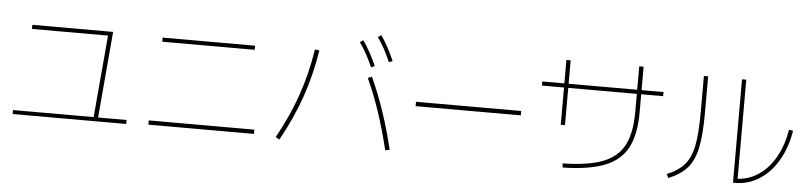

<svg xmlns="http://www.w3.org/2000/svg" viewBox="-47 -1083 5719 1362"><g transform="rotate(5 2812.5 -402.0)"><path d="M64.5 -61.5H638.7L689.9 -646.5H148.4V-675.8H723.6L670.4 -61.5H873V-33.2H64.5Z M1030.3 -72.3H1782.2V-42H1030.3ZM1077.1 -666H1735.4V-636.7H1077.1Z M2551.8 -507.8 2580.1 -519.5Q2633.3 -403.3 2674.8 -280.3Q2716.3 -157.2 2751 -13.7L2719.7 -6.8Q2684.6 -151.9 2644 -273.4Q2603.5 -395 2551.8 -507.8ZM2161.1 -676.8 2192.4 -671.9Q2164.6 -495.1 2109.4 -336.4Q2054.2 -177.7 1964.8 -17.6L1937.5 -33.2Q2025.4 -190.4 2079.3 -345.7Q2133.3 -501 2161.1 -676.8ZM2473.6 -755.9 2497.1 -771.5Q2524.9 -731.4 2548.1 -689.2Q2571.3 -647 2593.8 -595.7L2568.4 -585Q2544.4 -638.2 2522 -679Q2499.5 -719.7 2473.6 -755.9ZM2597.7 -802.7 2621.1 -818.4Q2648.4 -779.3 2670.9 -737.3Q2693.4 -695.3 2716.8 -642.6L2691.4 -631.8Q2667 -687 2645 -727.5Q2623 -768.1 2597.7 -802.7Z M2907.2 -369.1H3656.2V-337.9H2907.2Z M4462.9 -433.6V-561.5H3974.6V-295.9H3944.3V-561.5H3787.1V-590.8H3944.3V-757.8H3974.6V-590.8H4462.9V-757.8H4494.1V-590.8H4650.4V-561.5H4494.1V-433.6Q4494.1 -274.4 4444.3 -180.7Q4394.5 -86.9 4284.2 -43Q4173.8 1 3984.4 4.9L3981.4 -24.4Q4163.6 -27.8 4267.6 -68.1Q4371.6 -108.4 4417.2 -195.6Q4462.9 -282.7 4462.9 -433.6Z M5197.3 -729.5H5227.5V-23.9Q5310.1 -28.3 5379.4 -76.2Q5448.7 -124 5495.6 -208Q5542.5 -292 5560.5 -402.3L5589.8 -397.5Q5570.3 -276.9 5516.8 -185.3Q5463.4 -93.8 5384.5 -43.5Q5305.7 6.8 5211.9 6.8H5197.3ZM4925.8 -472.7V-729.5H4956.1V-472.7Q4956.1 -314 4936.8 -221.7Q4917.5 -129.4 4871.1 -75.7Q4824.7 -22 4737.3 13.7L4723.6 -13.7Q4805.7 -46.9 4848.4 -96.7Q4891.1 -146.5 4908.4 -233.2Q4925.8 -319.8 4925.8 -472.7Z"/></g></svg>

Font: Pretendard JP Thin
Style: Regular
Weight: 100
Designer: Base glyphs from Inter by Rasmus Andersson; Hangeul glyphs from Noto Sans CJK(Source Han Sans) by Jang Soo-young and Kan
Foundry: Kil Hyung-jin
Version: Version 1.309